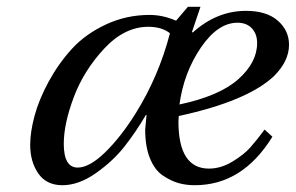

<svg xmlns="http://www.w3.org/2000/svg" viewBox="-20 -534 872 566"><path d="M69 -107Q69 -145 82 -193Q95 -241 123.5 -293.5Q152 -346 191.5 -389.5Q231 -433 291.5 -461.5Q352 -490 421 -490Q460 -490 499 -473L534 -514H571L546 -440L548 -438Q619 -502 705 -502Q766 -502 799 -473Q832 -444 832 -402Q832 -354 788 -310Q710 -236 507 -192Q507 -190 506.5 -184Q506 -178 506 -176Q506 -37 596 -37Q631 -37 665 -57.5Q699 -78 718 -99.5Q737 -121 760 -152L783 -131Q695 12 554 12Q528 12 505.5 5.5Q483 -1 459.5 -17Q436 -33 422 -67.5Q408 -102 408 -152Q408 -155 412 -195H410Q380 -144 346.5 -101.5Q313 -59 262.5 -23.5Q212 12 164 12Q117 12 93 -22.5Q69 -57 69 -107ZM168 -110Q168 -40 209 -40Q244 -40 290.5 -85.5Q337 -131 380 -200Q448 -309 481 -436Q457 -455 417 -455Q347 -455 287 -390.5Q227 -326 197.5 -247.5Q168 -169 168 -110ZM509 -226Q627 -251 682.5 -300.5Q738 -350 738 -407Q738 -434 722.5 -450.5Q707 -467 680 -467Q622 -467 572 -393.5Q522 -320 509 -226Z"/></svg>

Font: Heuristica
Style: Italic
Weight: 400
Italic angle: -13°
Version: Version 1.0.2